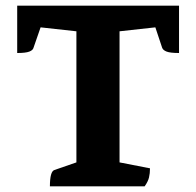

<svg xmlns="http://www.w3.org/2000/svg" viewBox="-20 -661 695 681"><path d="M157 0Q157 -53 173 -58L251 -85V-550L124 -564L99 -492Q97 -483 84 -478Q71 -473 41 -473V-641H615V-473Q584 -473 571 -478Q558 -483 555 -492L531 -564L404 -550V-85L512 -64Q512 -46 508.5 -31.5Q505 -17 493 0Z"/></svg>

Font: Petrona ExtraBold
Style: Regular
Weight: 800
Designer: Ringo R. Seeber
Foundry: Ringo R. Seeber
Version: Version 2.001; ttfautohint (v1.8.3)